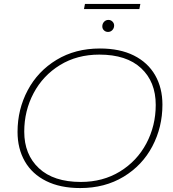

<svg xmlns="http://www.w3.org/2000/svg" viewBox="-20 -950 877 974"><path d="M69 -281Q69 -395 120.5 -492Q172 -589 267 -646.5Q362 -704 487 -704Q588 -704 659 -668.5Q730 -633 767 -568.5Q804 -504 804 -419Q804 -305 753 -208Q702 -111 607 -53.5Q512 4 387 4Q286 4 214.5 -31.5Q143 -67 106 -131.5Q69 -196 69 -281ZM770 -418Q770 -535 696 -604Q622 -673 484 -673Q371 -673 284.5 -620Q198 -567 150.5 -477.5Q103 -388 103 -282Q103 -166 177.5 -96.5Q252 -27 390 -27Q502 -27 588.5 -80Q675 -133 722.5 -222.5Q770 -312 770 -418ZM499 -816Q499 -830 508 -839.5Q517 -849 530 -849Q542 -849 550.5 -840.5Q559 -832 559 -821Q559 -807 550 -797.5Q541 -788 528 -788Q516 -788 507.5 -796Q499 -804 499 -816ZM411 -930H692L687 -904H406Z"/></svg>

Font: Montserrat Alternates ExLight
Style: Italic
Weight: 275
Italic angle: -11.3°
Designer: Julieta Ulanovsky
Foundry: Julieta Ulanovsky
Version: Version 7.200